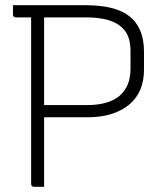

<svg xmlns="http://www.w3.org/2000/svg" viewBox="-20 -720 640 740"><path d="M150 0Q140 0 130.5 0Q121 0 111 0Q106 0 103 -3Q100 -6 100 -11Q100 -95 100 -178.5Q100 -262 100 -345.5Q100 -429 100 -512.5Q100 -596 100 -680H155L150 -669Q150 -650 150 -632Q150 -614 150 -595Q150 -513 150 -430Q150 -347 150 -264.5Q150 -182 150 -100Q150 -74 150 -49Q150 -24 150 0ZM30 -700Q101 -700 171.5 -700Q242 -700 312 -700Q345 -700 377.5 -695.5Q410 -691 438.5 -680Q467 -669 488.5 -649Q510 -629 522.5 -597Q535 -565 535 -519V-451Q535 -408 520.5 -374Q506 -340 477.5 -316.5Q449 -293 409 -280.5Q369 -268 318 -268Q275 -268 231 -268Q187 -268 143 -268L132 -265V-315Q178 -315 223.5 -315Q269 -315 315 -315Q357 -315 388.5 -324Q420 -333 441 -351Q462 -369 472.5 -395Q483 -421 483 -455V-524Q483 -553 475.5 -575Q468 -597 451 -613Q431 -633 396 -643Q361 -653 310 -653Q265 -653 220.5 -653Q176 -653 131 -653Q86 -653 41 -653Q36 -653 33 -656Q30 -659 30 -664Q30 -673 30 -682Q30 -691 30 -700Z"/></svg>

Font: Recursive Monospace Light
Style: Regular
Weight: 300
Version: Version 1.047